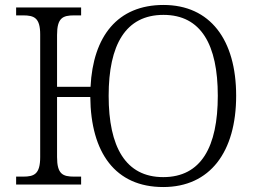

<svg xmlns="http://www.w3.org/2000/svg" viewBox="-20 -744 1029 774"><path d="M638 10C827 10 932 -132 932 -358C932 -584 827 -724 639 -724C454 -724 355 -598 345 -394H210V-603C210 -672 233 -682 279 -682H307V-714H45V-682H73C118 -682 142 -672 142 -605V-111C142 -42 118 -32 73 -32H45V0H307V-32H279C233 -32 210 -42 210 -111V-353H344C346 -128 445 10 638 10ZM638 -30C486 -30 418 -152 418 -358C418 -563 486 -684 639 -684C791 -684 858 -563 858 -358C858 -152 791 -30 638 -30Z"/></svg>

Font: Noto Serif Light
Style: Regular
Weight: 300
Designer: Monotype Design Team
Foundry: Monotype Imaging Inc.
Version: Version 2.013